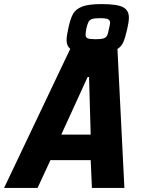

<svg xmlns="http://www.w3.org/2000/svg" viewBox="-64 -920 688 940"><path d="M511 -680 545 0H386L380 -136H183L120 0H-44L280 -681Q262 -695 262 -723Q262 -744 270 -779Q280 -827 293 -851Q306 -875 337.5 -887.5Q369 -900 432 -900Q509 -900 538 -885Q567 -870 567 -834Q567 -813 559 -779Q550 -738 540.5 -715.5Q531 -693 511 -680ZM355 -750Q355 -737 365 -732.5Q375 -728 404 -728Q431 -728 443 -732Q455 -736 460 -745.5Q465 -755 469 -777Q475 -801 475 -809Q475 -821 464.5 -826Q454 -831 425 -831Q399 -831 387 -827Q375 -823 369.5 -813Q364 -803 359 -781Q355 -759 355 -750ZM236 -261H380L372 -543H365Z"/></svg>

Font: Saira Semi Condensed
Style: Bold Italic
Weight: 700
Width: 4
Italic angle: -12°
Designer: Hector Gatti with collaboration of the Omnibus-Type team
Foundry: Omnibus-Type
Version: Version 1.001; ttfautohint (v1.8)